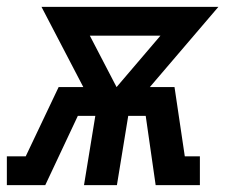

<svg xmlns="http://www.w3.org/2000/svg" viewBox="-49 -540 669 560"><path d="M-29 0V-84H26L122 -286H194L72 -520H588L388 -286H460L490 -84H534V0H405L376 -202H325L292 0H196L229 -202H178L83 0ZM291 -286 419 -436H213Z"/></svg>

Font: Iosevka Etoile Medium
Style: Italic
Weight: 500
Italic angle: -9°
Designer: Belleve Invis
Foundry: Belleve Invis
Version: Version 22.1.2; ttfautohint (v1.8.4)